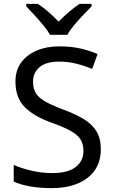

<svg xmlns="http://www.w3.org/2000/svg" viewBox="-20 -964 589 994"><path d="M502 -191Q502 -96 433 -43Q364 10 247 10Q187 10 136 1Q85 -8 51 -24V-110Q87 -94 140.5 -81Q194 -68 251 -68Q331 -68 371.5 -99Q412 -130 412 -183Q412 -218 397 -242Q382 -266 345.5 -286.5Q309 -307 244 -330Q153 -363 106.5 -411Q60 -459 60 -542Q60 -599 89 -639.5Q118 -680 169.5 -702Q221 -724 288 -724Q347 -724 396 -713Q445 -702 485 -684L457 -607Q420 -623 376.5 -634Q333 -645 286 -645Q219 -645 185 -616.5Q151 -588 151 -541Q151 -505 166 -481Q181 -457 215 -438Q249 -419 307 -397Q370 -374 413.5 -347.5Q457 -321 479.5 -284Q502 -247 502 -191ZM239 -784Q226 -807 204 -833.5Q182 -860 158 -886Q134 -912 116 -931V-944H176Q202 -927 230 -903Q258 -879 283 -852Q310 -879 338 -903Q366 -927 392 -944H454V-931Q435 -912 410.5 -886Q386 -860 363.5 -833.5Q341 -807 329 -784Z"/></svg>

Font: Noto Sans Old Hungarian
Style: Regular
Weight: 400
Designer: Monotype Design Team
Foundry: Monotype Imaging Inc.
Version: Version 2.005; ttfautohint (v1.8.4.7-5d5b)